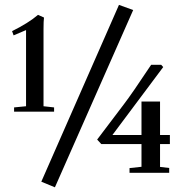

<svg xmlns="http://www.w3.org/2000/svg" viewBox="-20 -719 759 799"><path d="M208.5 60.5 151.9 37.1 475.1 -698.7 534.2 -677.2ZM38.6 -254.4V-272L88.4 -276.9V-593.8L36.6 -571.8L30.3 -589.4Q99.6 -624 138.2 -657.2L163.1 -646Q161.1 -632.3 161.1 -597.2V-276.9L205.1 -272V-254.4ZM519 0V-19.5L568.8 -24.9V-119.6H401.4L384.3 -138.2L495.6 -285.2Q529.3 -329.1 608.9 -449.2H650.9L659.2 -439.9L447.8 -157.2H568.8V-296.4H646V-157.2H687V-119.6H646V-24.4L684.1 -20V0Z"/></svg>

Font: Elstob 6pt SemiBold
Style: Regular
Weight: 600
Designer: Peter S. Baker
Version: Version 1.015